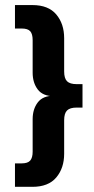

<svg xmlns="http://www.w3.org/2000/svg" viewBox="-20 -603 370 758"><path d="M39.1 134.6V42H65.5Q89.7 42 99.3 30.8Q108.9 19.6 108.9 -3.9V-132.3Q108.9 -172.1 129.1 -198.6Q149.2 -225.2 193.1 -225.2V-223.2Q149.2 -223.2 129.1 -249.7Q108.9 -276.3 108.9 -316.1V-444.5Q108.9 -468.9 99.3 -479.7Q89.7 -490.4 65.5 -490.4H39.1V-583H108Q170.9 -583 202.1 -546Q233.3 -509.1 233.3 -452.2V-320.8Q233.3 -293.6 244.7 -282.2Q256.1 -270.8 283 -270.8H305.7V-178.3H283Q256.1 -178.3 244.7 -166.9Q233.3 -155.5 233.3 -128.3V3.9Q233.3 60.7 202.1 97.7Q170.9 134.6 108 134.6Z"/></svg>

Font: Rokkitt SemiBold
Style: Regular
Weight: 600
Designer: Vernon Adams
Foundry: Vernon Adams
Version: Version 3.103